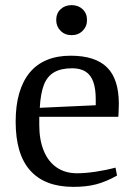

<svg xmlns="http://www.w3.org/2000/svg" viewBox="-20 -717 514 748"><path d="M266 11Q210 11 168 -5Q126 -21 97.5 -53Q69 -85 55 -132.5Q41 -180 41 -243Q41 -306 55 -354Q69 -402 96 -434.5Q123 -467 163 -483.5Q203 -500 255 -500Q351 -500 397 -454.5Q443 -409 443 -312Q443 -304 442.5 -296Q442 -288 442 -280Q442 -272 441 -262H133V-230Q133 -172 150.5 -129.5Q168 -87 201 -64.5Q234 -42 280 -42Q312 -42 352.5 -48Q393 -54 430 -64L436 -33Q393 -9 355 1Q317 11 266 11ZM135 -297 353 -307V-330Q353 -371 343.5 -398Q334 -425 313.5 -438Q293 -451 261 -451Q218 -451 191 -435.5Q164 -420 151 -386.5Q138 -353 135 -297ZM259 -580Q233 -580 216 -597Q199 -614 199 -639Q199 -665 216 -681Q233 -697 259 -697Q285 -697 302 -681Q319 -665 319 -639Q319 -614 302 -597Q285 -580 259 -580Z"/></svg>

Font: Manuale
Style: Regular
Weight: 400
Designer: Eduardo Tunni / Pablo Cosgaya
Foundry: Eduardo Tunni / Pablo Cosgaya
Version: Version 1.002